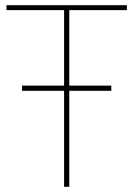

<svg xmlns="http://www.w3.org/2000/svg" viewBox="-20 -720 515 740"><path d="M65 -370V-390H227V-681H5V-700H469V-681H247V-390H409V-370H247V0H227V-370Z"/></svg>

Font: Georama Thin
Style: Regular
Weight: 100
Designer: Jean-Baptiste Levee
Foundry: Production Type
Version: Version 1.000